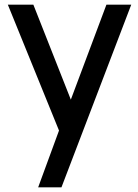

<svg xmlns="http://www.w3.org/2000/svg" viewBox="-20 -560 588 820"><path d="M143 240 232 -2.5 13.5 -540H122.5L282.5 -134.5L434.5 -540H540.5L242.5 240Z"/></svg>

Font: Vela Sans SemBd
Style: Regular
Weight: 600
Designer: Principal design: Mikhail Sharanda - project Manrope.
Design modification: Ravid Balaliev
Foundry: Mikhail Sharanda
Version: Version 1.001